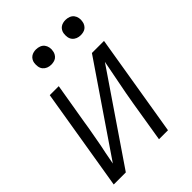

<svg xmlns="http://www.w3.org/2000/svg" viewBox="-210 -821 921 921"><g transform="rotate(-45 250.0 -361.0)"><path d="M10 0 96 -520H157L122 -312Q117 -278 110.5 -244Q104 -210 98 -175L90 -137Q87 -121 84 -105.5Q81 -90 78 -74L382 -520H464L378 0H317L351 -208Q361 -268 373 -327.5Q385 -387 396 -446L92 0ZM405 -618Q392 -618 381 -622.5Q370 -627 362.5 -636Q355 -645 353 -657.5Q351 -670 353 -683Q354 -691 359 -699.5Q364 -708 371.5 -713Q379 -718 387.5 -720Q396 -722 404 -722Q417 -722 428.5 -717.5Q440 -713 447 -704Q454 -695 456.5 -682.5Q459 -670 456 -657Q455 -649 450 -640.5Q445 -632 438 -627Q431 -622 422 -620Q413 -618 405 -618ZM205 -618Q192 -618 181 -622.5Q170 -627 162.5 -636Q155 -645 153 -657.5Q151 -670 153 -683Q154 -691 159 -699.5Q164 -708 171.5 -713Q179 -718 187.5 -720Q196 -722 204 -722Q217 -722 228.5 -717.5Q240 -713 247 -704Q254 -695 256.5 -682.5Q259 -670 256 -657Q255 -649 250 -640.5Q245 -632 238 -627Q231 -622 222 -620Q213 -618 205 -618Z"/></g></svg>

Font: Iosevka Term Curly Lt Obl
Style: Regular
Weight: 300
Italic angle: -9°
Designer: Belleve Invis
Foundry: Belleve Invis
Version: Version 32.3.0